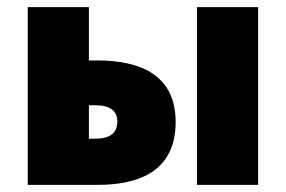

<svg xmlns="http://www.w3.org/2000/svg" viewBox="-20 -520 804 540"><path d="M58 0H254C376 0 474 -42 474 -177C474 -308 376 -350 254 -350H230V-500H58ZM230 -130V-224H248C290 -224 310 -208 310 -178C310 -146 290 -130 248 -130ZM534 0H706V-500H534Z"/></svg>

Font: Source Sans Pro Black
Style: Regular
Weight: 900
Designer: Paul D. Hunt
Foundry: Adobe Systems Incorporated
Version: Version 3.006;hotconv 1.0.111;makeotfexe 2.5.65597